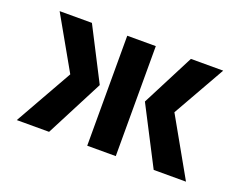

<svg xmlns="http://www.w3.org/2000/svg" viewBox="-81 -620 976 771"><g transform="rotate(20 406.5 -235.0)"><path d="M346 -470H468V0H346ZM503 -246 618 -470H756L629 -246L768 0H630ZM310 -246 183 0H45L184 -246L57 -470H195Z"/></g></svg>

Font: Kreadon
Style: Bold
Weight: 700
Designer: Reiya WATANABE
Foundry: StudioGnu
Version: Version 1.003; ttfautohint (v1.8.4.7-5d5b);gftools[0.9.32]